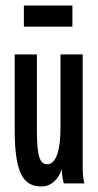

<svg xmlns="http://www.w3.org/2000/svg" viewBox="-20 -661 353 692"><path d="M66 -565H241V-641H66ZM130 11C164 11 190 -14 203 -51C203 -29 206 -16 210 0H284C278 -24 278 -47 278 -72V-465H198V-199C198 -115 180 -69 151 -69C127 -69 113 -87 113 -190V-465H33V-199C32 -30 67 11 130 11Z"/></svg>

Font: Inconsolata ExtraCondensed
Style: Bold
Weight: 700
Width: 2
Monospace: yes
Designer: Raph Levien, Cyreal, Brenton Simpson
Foundry: Raph Levien, Cyreal, Google
Version: Version 3.100